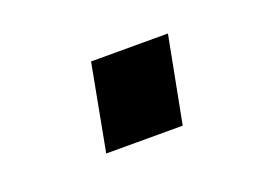

<svg xmlns="http://www.w3.org/2000/svg" viewBox="-39 -197 358 266"><g transform="rotate(-20 140.0 -63.5)"><path d="M83 0 106.9 -127H220.2L195.8 0Z"/></g></svg>

Font: Involve SemiBold Oblique
Style: Italic
Weight: 600
Italic angle: -10.5°
Designer: Stefan Peev
Foundry: Context Ltd.
Version: Version 1.001